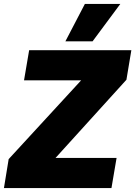

<svg xmlns="http://www.w3.org/2000/svg" viewBox="-43 -955 687 975"><path d="M-23 0 1 -147 369 -547H79L105 -700H624L599 -550L239 -153H549L523 0ZM289 -745 388 -935H568L427 -745Z"/></svg>

Font: Georama ExtraCondensed Thin ExtraBold
Style: Italic
Weight: 800
Italic angle: -9°
Version: Version 1.001